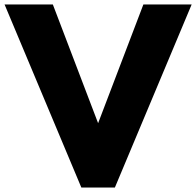

<svg xmlns="http://www.w3.org/2000/svg" viewBox="-28 -845 883 865"><path d="M338.5 0 -7.5 -825H210L414 -290L618 -825H835.5L489.5 0Z"/></svg>

Font: Spartan Thin ExtraBold
Style: Regular
Weight: 800
Version: Version 1.004